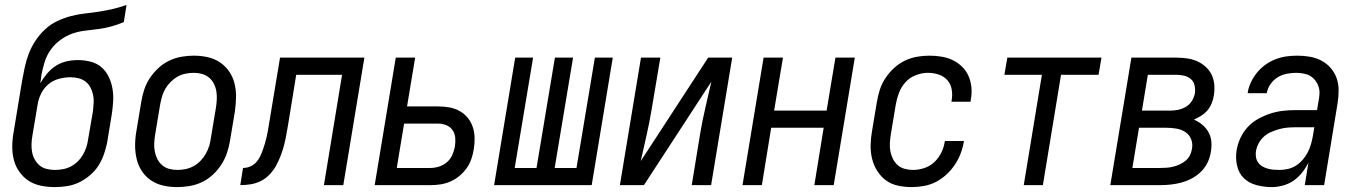

<svg xmlns="http://www.w3.org/2000/svg" viewBox="-20 -755 5540 783"><path d="M204 8Q175 8 147.5 2.5Q120 -3 98 -17Q76 -31 60 -53Q44 -75 37 -101Q30 -127 30 -155.5Q30 -184 35 -213L70 -425Q75 -453 81 -481Q87 -509 97.5 -536.5Q108 -564 125 -589.5Q142 -615 164 -635.5Q186 -656 213.5 -669Q241 -682 269.5 -689.5Q298 -697 326.5 -700Q355 -703 383.5 -707.5Q412 -712 440.5 -718.5Q469 -725 496 -735L485 -665Q459 -654 433 -647Q407 -640 380.5 -636.5Q354 -633 327.5 -630Q301 -627 275 -618Q249 -609 225.5 -591.5Q202 -574 186 -551Q170 -528 162 -502Q154 -476 149 -450Q148 -441 147 -432.5Q146 -424 144 -415Q156 -436 172 -455Q188 -474 208.5 -487Q229 -500 252 -505Q275 -510 298 -510Q324 -510 349.5 -503.5Q375 -497 393.5 -481Q412 -465 423 -442.5Q434 -420 438.5 -394.5Q443 -369 441.5 -342.5Q440 -316 436 -290L417 -174Q412 -149 403.5 -125Q395 -101 381 -79Q367 -57 346 -39.5Q325 -22 302 -11Q279 0 253.5 4Q228 8 204 8ZM204 -62Q220 -62 236.5 -65Q253 -68 268.5 -76Q284 -84 296.5 -96Q309 -108 317.5 -122.5Q326 -137 331.5 -153Q337 -169 339 -185L359 -301Q361 -318 362 -335Q363 -352 359.5 -368.5Q356 -385 348.5 -399Q341 -413 328.5 -422.5Q316 -432 300 -436Q284 -440 267 -440Q244 -440 220 -433.5Q196 -427 177 -411Q158 -395 147 -372Q136 -349 133 -326L112 -201Q109 -184 108.5 -167Q108 -150 111 -134Q114 -118 122 -104Q130 -90 142 -80Q154 -70 170.5 -66Q187 -62 204 -62Z M703 8Q674 8 646.5 2Q619 -4 596.5 -19Q574 -34 559 -56.5Q544 -79 537.5 -106Q531 -133 531 -161.5Q531 -190 536 -219L556 -339Q560 -364 568 -389Q576 -414 591 -436.5Q606 -459 626 -477.5Q646 -496 670 -507.5Q694 -519 719.5 -523.5Q745 -528 770 -528Q799 -528 826.5 -522Q854 -516 876.5 -501Q899 -486 914.5 -463.5Q930 -441 936.5 -414Q943 -387 942.5 -358.5Q942 -330 938 -301L918 -181Q914 -156 905.5 -131Q897 -106 882.5 -83.5Q868 -61 848 -42.5Q828 -24 804 -12.5Q780 -1 754 3.5Q728 8 703 8ZM704 -62Q720 -62 737 -65.5Q754 -69 769.5 -77.5Q785 -86 797.5 -99Q810 -112 819 -127.5Q828 -143 833 -159.5Q838 -176 840 -192L860 -312Q863 -330 864 -347.5Q865 -365 862.5 -381.5Q860 -398 852.5 -413Q845 -428 832.5 -438.5Q820 -449 804 -453.5Q788 -458 770 -458Q754 -458 736.5 -454.5Q719 -451 704 -442.5Q689 -434 676 -421Q663 -408 654 -392.5Q645 -377 640.5 -360.5Q636 -344 633 -328L613 -208Q610 -190 609 -172.5Q608 -155 611 -138.5Q614 -122 621.5 -107Q629 -92 641 -81.5Q653 -71 669.5 -66.5Q686 -62 704 -62Z M1301 0 1375 -450H1188L1155 -247Q1151 -226 1147.5 -205Q1144 -184 1138.5 -163Q1133 -142 1125 -121Q1117 -100 1106.5 -80.5Q1096 -61 1080 -44Q1064 -27 1044 -17Q1024 -7 1002.5 -3.5Q981 0 960 0L971 -70Q985 -70 999 -75.5Q1013 -81 1023.5 -92Q1034 -103 1040.5 -116.5Q1047 -130 1052 -144Q1057 -158 1061 -172Q1065 -186 1068 -199.5Q1071 -213 1073.5 -227Q1076 -241 1078 -255L1122 -520H1466L1380 0Z M1508 0 1594 -520H1673L1640 -321H1766Q1790 -321 1812.5 -317Q1835 -313 1854 -302.5Q1873 -292 1887 -275Q1901 -258 1908 -237Q1915 -216 1915.5 -192.5Q1916 -169 1912 -146Q1909 -126 1902 -106Q1895 -86 1882.5 -68.5Q1870 -51 1853 -37Q1836 -23 1816 -14.5Q1796 -6 1776 -3Q1756 0 1736 0ZM1735 -70Q1752 -70 1770 -75.5Q1788 -81 1802.5 -93.5Q1817 -106 1824.5 -123Q1832 -140 1835 -157Q1838 -175 1836.5 -193Q1835 -211 1825.5 -224.5Q1816 -238 1800 -244.5Q1784 -251 1766 -251H1628L1598 -70Z M1995 0 2081 -520H2154L2079 -70H2168L2243 -520H2317L2242 -70H2331L2406 -520H2479L2393 0Z M2508 0 2594 -520H2673L2638 -312Q2629 -258 2617 -204.5Q2605 -151 2593 -98L2868 -520H2966L2880 0H2801L2835 -208Q2844 -262 2856.5 -315.5Q2869 -369 2881 -422L2606 0Z M3008 0 3094 -520H3173L3137 -304H3351L3387 -520H3466L3380 0H3301L3339 -234H3125L3087 0Z M3698 8Q3669 8 3641.5 2Q3614 -4 3593 -19.5Q3572 -35 3557.5 -58Q3543 -81 3536.5 -107.5Q3530 -134 3530.5 -162.5Q3531 -191 3536 -219L3556 -339Q3560 -364 3568 -389Q3576 -414 3591 -436.5Q3606 -459 3626 -477.5Q3646 -496 3670 -507.5Q3694 -519 3719.5 -523.5Q3745 -528 3770 -528Q3795 -528 3819.5 -524Q3844 -520 3865 -510Q3886 -500 3903 -483.5Q3920 -467 3929.5 -445.5Q3939 -424 3941.5 -399Q3944 -374 3939 -349L3938 -340H3860L3861 -346Q3865 -369 3861 -391Q3857 -413 3843 -428.5Q3829 -444 3808 -451Q3787 -458 3764 -458Q3740 -458 3715 -448.5Q3690 -439 3672.5 -419.5Q3655 -400 3646 -376Q3637 -352 3633 -328L3613 -208Q3610 -190 3609 -172.5Q3608 -155 3611 -138.5Q3614 -122 3621.5 -107Q3629 -92 3641 -81.5Q3653 -71 3669.5 -66.5Q3686 -62 3704 -62Q3727 -62 3750.5 -70Q3774 -78 3791.5 -95Q3809 -112 3819.5 -134Q3830 -156 3833 -179L3834 -180H3912L3911 -179Q3907 -154 3898 -130Q3889 -106 3874.5 -84Q3860 -62 3840 -43.5Q3820 -25 3796.5 -13Q3773 -1 3747.5 3.5Q3722 8 3698 8Z M4155 0 4229 -450H4076L4088 -520H4472L4460 -450H4307L4233 0Z M4508 0 4594 -520H4776Q4798 -520 4820 -517Q4842 -514 4861.5 -505.5Q4881 -497 4896.5 -483Q4912 -469 4921 -450.5Q4930 -432 4932 -410Q4934 -388 4930 -365Q4928 -350 4921.5 -334Q4915 -318 4904 -305Q4893 -292 4878.5 -283Q4864 -274 4849 -267Q4868 -259 4883 -246.5Q4898 -234 4908 -216.5Q4918 -199 4920 -178Q4922 -157 4918 -136Q4915 -114 4905 -93Q4895 -72 4878.5 -55.5Q4862 -39 4841.5 -28Q4821 -17 4799.5 -11Q4778 -5 4756 -2.5Q4734 0 4712 0ZM4637 -304H4754Q4770 -304 4786 -307.5Q4802 -311 4817 -320Q4832 -329 4841 -344Q4850 -359 4853 -375Q4855 -391 4851.5 -407Q4848 -423 4836 -433Q4824 -443 4808 -446.5Q4792 -450 4776 -450H4661ZM4598 -70H4712Q4725 -70 4738.5 -71Q4752 -72 4765.5 -75.5Q4779 -79 4792 -85Q4805 -91 4816 -100.5Q4827 -110 4833 -122.5Q4839 -135 4841 -148Q4845 -169 4837.5 -187.5Q4830 -206 4814 -216.5Q4798 -227 4777.5 -230.5Q4757 -234 4737 -234H4625Z M5167 8Q5135 8 5104.5 0Q5074 -8 5053 -28Q5032 -48 5025 -79Q5018 -110 5023 -142Q5027 -167 5038.5 -192Q5050 -217 5068.5 -237Q5087 -257 5111.5 -270.5Q5136 -284 5161 -292Q5186 -300 5211.5 -303Q5237 -306 5263 -306H5351L5358 -347Q5359 -353 5360 -360Q5361 -367 5361 -373Q5362 -392 5354.5 -409Q5347 -426 5334 -437.5Q5321 -449 5303 -453.5Q5285 -458 5266 -458Q5247 -458 5227 -454Q5207 -450 5190 -439.5Q5173 -429 5161 -411.5Q5149 -394 5146 -375H5068Q5071 -397 5081 -418.5Q5091 -440 5106 -458.5Q5121 -477 5140.5 -491Q5160 -505 5182 -513.5Q5204 -522 5226.5 -525Q5249 -528 5271 -528Q5297 -528 5322.5 -523.5Q5348 -519 5369.5 -507.5Q5391 -496 5407 -477.5Q5423 -459 5431 -436Q5439 -413 5439 -387Q5439 -361 5435 -335L5380 0H5301L5316 -92Q5305 -70 5290 -51Q5275 -32 5255.5 -18.5Q5236 -5 5212.5 1.5Q5189 8 5167 8ZM5199 -62Q5215 -62 5232.5 -66Q5250 -70 5265.5 -80Q5281 -90 5293 -104Q5305 -118 5313 -133.5Q5321 -149 5326 -166Q5331 -183 5334 -200L5340 -236H5263Q5247 -236 5230 -234.5Q5213 -233 5197 -228.5Q5181 -224 5164.5 -217Q5148 -210 5135 -198.5Q5122 -187 5113.5 -171.5Q5105 -156 5102 -139Q5100 -127 5102 -114.5Q5104 -102 5110.5 -92.5Q5117 -83 5127 -77Q5137 -71 5149 -67.5Q5161 -64 5173.5 -63Q5186 -62 5199 -62Z"/></svg>

Font: Iosevka Oblique
Style: Regular
Weight: 400
Italic angle: -9°
Monospace: yes
Designer: Belleve Invis
Foundry: Belleve Invis
Version: Version 32.5.0; ttfautohint (v1.8.4)